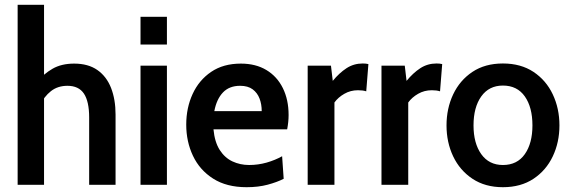

<svg xmlns="http://www.w3.org/2000/svg" viewBox="-20 -770 2378 800"><path d="M53.5 0V-750H163.5V-421L134 -428Q161.5 -462 198.8 -483.5Q236 -505 289 -505Q347.5 -505 385.8 -478.2Q424 -451.5 442.8 -403.5Q461.5 -355.5 461.5 -292.5V0H351.5V-280.5Q351.5 -347 329.8 -379.8Q308 -412.5 261 -412.5Q220.5 -412.5 192.2 -390.2Q164 -368 145.5 -330L163.5 -395.5V0Z M565.5 0V-496.5H675.5V0ZM565.5 -584.5V-700H675.5V-584.5Z M1007.5 10Q924 10 868 -25.8Q812 -61.5 784 -120.8Q756 -180 756 -250.5Q756 -320.5 782.5 -378.2Q809 -436 859.8 -470.5Q910.5 -505 983.5 -505Q1045.5 -505 1090 -478.2Q1134.5 -451.5 1158.5 -403Q1182.5 -354.5 1182.5 -290.5Q1182.5 -276.5 1181 -261.8Q1179.5 -247 1176.5 -231H869.5Q874.5 -178 895.5 -145.2Q916.5 -112.5 948.5 -97.5Q980.5 -82.5 1018 -82.5Q1055.5 -82.5 1090.8 -92.5Q1126 -102.5 1155.5 -119L1162 -25Q1134.5 -11 1095.5 -0.5Q1056.5 10 1007.5 10ZM873 -307H1070.5Q1070.5 -335.5 1061.5 -359.2Q1052.5 -383 1032.8 -397.8Q1013 -412.5 980.5 -412.5Q935.5 -412.5 909 -384.8Q882.5 -357 873 -307Z M1262 0V-496.5H1359L1366.5 -433Q1393.5 -466 1423.8 -485.8Q1454 -505.5 1491.5 -505.5Q1504.5 -505.5 1515 -503L1506 -389.5Q1498 -392 1489.8 -393Q1481.5 -394 1471.5 -394Q1440.5 -394 1414.8 -379.2Q1389 -364.5 1373.5 -343V0Z M1569.5 0V-496.5H1666.5L1674 -433Q1701 -466 1731.2 -485.8Q1761.5 -505.5 1799 -505.5Q1812 -505.5 1822.5 -503L1813.5 -389.5Q1805.5 -392 1797.2 -393Q1789 -394 1779 -394Q1748 -394 1722.2 -379.2Q1696.5 -364.5 1681 -343V0Z M2075.5 10Q2001.5 10 1948.8 -25Q1896 -60 1868.2 -118.5Q1840.5 -177 1840.5 -247.5Q1840.5 -318 1868.2 -376.8Q1896 -435.5 1948.5 -470.5Q2001 -505.5 2075.5 -505.5Q2150 -505.5 2202.8 -470.5Q2255.5 -435.5 2283.2 -376.8Q2311 -318 2311 -247.5Q2311 -177 2283.2 -118.5Q2255.5 -60 2202.8 -25Q2150 10 2075.5 10ZM2075.5 -82.5Q2135 -82.5 2166.8 -127.8Q2198.5 -173 2198.5 -247.5Q2198.5 -323 2166.8 -368.2Q2135 -413.5 2075.5 -413.5Q2017.5 -413.5 1985.2 -368.2Q1953 -323 1953 -247.5Q1953 -173 1985.2 -127.8Q2017.5 -82.5 2075.5 -82.5Z"/></svg>

Font: Cabin SemiCondensed SemiBold
Style: Regular
Weight: 600
Width: 4
Designer: Pablo Impallari
Foundry: Pablo Impallari. http://www.impallari.com Igino Marini. http://www.ikern.com
Version: Version 3.001